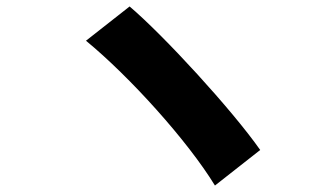

<svg xmlns="http://www.w3.org/2000/svg" viewBox="-20 -640 1040 594"><path d="M381 -620 246 -514C381 -403 560 -205 645 -66L785 -176C698 -300 488 -529 381 -620Z"/></svg>

Font: Noto Sans T Chinese Black
Style: Bold
Weight: 900
Designer: Ryoko NISHIZUKA (kana & ideographs); Paul D. Hunt (Latin, Greek & Cyrillic); Wenlong ZHANG (bopomofo); Sandoll Communica
Foundry: Adobe Systems Incorporated
Version: Version 1.000;PS 1;hotconv 1.0.78;makeotf.lib2.5.61930